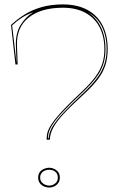

<svg xmlns="http://www.w3.org/2000/svg" viewBox="-20 -835 538 870"><path d="M265 -815Q329 -815 374.5 -791Q420 -767 444 -721.5Q468 -676 468 -612Q468 -573 458 -541Q448 -509 425 -478Q402 -447 362 -410Q304 -357 269.5 -320Q235 -283 220.5 -255Q206 -227 206 -202H191Q191 -205 191.5 -208.5Q192 -212 192 -215Q192 -236 207 -262Q222 -288 257 -326.5Q292 -365 352 -421Q390 -457 412 -487Q434 -517 443.5 -546.5Q453 -576 453 -612Q453 -671 430.5 -713Q408 -755 366 -777.5Q324 -800 265 -800Q166 -800 110 -755.5Q54 -711 57 -628L60 -543H50L30 -722Q59 -749 93 -770Q127 -791 169.5 -803Q212 -815 265 -815ZM35 -720 55 -548 52 -628Q50 -683 72.5 -720.5Q95 -758 131 -780Q101 -769 78 -754Q55 -739 35 -720ZM378 -780Q415 -756 436.5 -713.5Q458 -671 458 -612Q458 -576 448.5 -545.5Q439 -515 416.5 -484.5Q394 -454 355 -417Q296 -362 261.5 -324.5Q227 -287 212.5 -261.5Q198 -236 198 -215Q198 -207 201 -207Q201 -232 216 -258.5Q231 -285 265.5 -322.5Q300 -360 359 -415Q398 -452 420.5 -482.5Q443 -513 453 -544Q463 -575 463 -612Q463 -672 441.5 -714.5Q420 -757 378 -780ZM203 -75Q214 -75 225 -70Q236 -65 243.5 -55.5Q251 -46 251 -30Q251 -15 243.5 -5Q236 5 225 10Q214 15 203 15Q192 15 180 10Q168 5 160.5 -5Q153 -15 153 -30Q153 -46 160.5 -55.5Q168 -65 180 -70Q192 -75 203 -75ZM203 6Q212 6 221 2Q230 -2 236 -10Q242 -18 242 -30Q242 -43 236 -51Q230 -59 221 -62.5Q212 -66 203 -66Q194 -66 184.5 -62.5Q175 -59 168.5 -51Q162 -43 162 -30Q162 -18 168.5 -10Q175 -2 184.5 2Q194 6 203 6Z"/></svg>

Font: Kalnia Glaze Thin
Style: Regular
Weight: 100
Version: Version 1.110